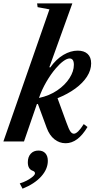

<svg xmlns="http://www.w3.org/2000/svg" viewBox="-48 -831 582 1128"><path d="M337.5 10.5Q301 10.5 271.8 -12.8Q242.5 -36 226.5 -79.5L174.5 -220.5L168.5 -219L93 0H-28L242.5 -776L173 -789L170 -811H377L242 -436.5L247 -434.5Q282.5 -484 324.8 -508.8Q367 -533.5 408.5 -533.5Q446 -533.5 466.8 -514.2Q487.5 -495 487.5 -458.5Q487.5 -419 463.2 -381.2Q439 -343.5 394.8 -311Q350.5 -278.5 290 -254L341.5 -113Q356.5 -71 365.8 -58.2Q375 -45.5 386 -45.5Q408.5 -45.5 444 -102L466 -85Q437 -36.5 405 -13Q373 10.5 337.5 10.5ZM181 -255.5Q242 -268.5 288.2 -300Q334.5 -331.5 360.2 -371.8Q386 -412 386 -450Q386 -487.5 361 -487.5Q345.5 -487.5 324 -471.8Q302.5 -456 280 -429.5Q251 -396 224 -349.5Q197 -303 181 -255.5ZM84.5 277.5 68 246.5Q89 240.5 109.5 229.8Q130 219 143.8 207.2Q157.5 195.5 157.5 187Q157.5 182.5 154.5 178.8Q151.5 175 144.5 172.5Q115.5 162.5 115.5 122.5Q115.5 91 132.5 72.2Q149.5 53.5 178 53.5Q204 53.5 218.5 69.5Q233 85.5 233 114Q233 162.5 193.8 206Q154.5 249.5 84.5 277.5Z"/></svg>

Font: Libre Caslon Condensed
Style: Italic
Weight: 400
Italic angle: -22.583°
Designer: Pablo Impallari, Rodrigo Fuenzalida, Katja Schimmel, Ertekin Erdin
Foundry: Pablo Impallari, Rodrigo Fuenzalida
Version: Version 2.000;gftools[0.9.33]